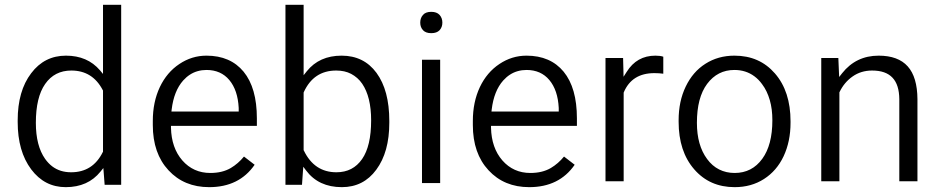

<svg xmlns="http://www.w3.org/2000/svg" viewBox="-20 -770 3918 800"><path d="M53.7 -261.7V-268.6Q53.7 -391.1 109.9 -464.8Q165 -538.1 254.9 -538.1Q344.2 -538.1 396.5 -477.1L409.2 -461.9V-481.9V-750H484.9V0H416L412.1 -51.3L410.6 -69.8L398.9 -55.2Q346.7 9.8 253.9 9.8Q165.5 9.8 109.9 -64.5Q53.7 -139.6 53.7 -261.7ZM168 -419.9Q129.4 -364.7 129.4 -258.3Q129.4 -162.6 168 -107.9Q181.2 -89.4 197.5 -76.9Q213.9 -64.5 233.6 -58.3Q253.4 -52.2 276.4 -52.2Q366.7 -52.2 408.2 -136.2L409.2 -137.7V-139.6V-391.1V-393.1L408.2 -394.5Q365.7 -476.1 277.3 -476.1Q207 -476.1 168 -419.9Z M1041 -83.5Q976.6 9.8 851.6 9.8Q747.1 9.8 682.1 -60.5Q616.7 -130.9 616.7 -249V-266.1Q616.7 -305.7 624 -340.8Q631.3 -376 646 -407.2Q675.3 -468.8 727.5 -503.4Q779.3 -538.1 840.3 -538.1Q939.9 -538.1 995.1 -471.2Q1050.3 -403.8 1050.3 -276.9V-245.6H699.7H692.4V-237.8Q694.3 -153.8 739.7 -101.6Q785.6 -49.3 856.4 -49.3Q906.2 -49.3 941.4 -69.8Q972.7 -88.4 996.6 -117.7ZM935.5 -436.5Q900.4 -478.5 840.3 -478.5Q821.3 -478.5 804 -473.6Q786.6 -468.8 771.5 -459Q756.3 -449.2 743.2 -434.6Q704.6 -391.1 695.3 -314L694.3 -305.2H702.6H967.3H974.6V-313V-319.8V-320.3Q972.7 -357.4 962.9 -386.5Q953.1 -415.5 935.5 -436.5Z M1602.1 -266.1V-258.3Q1602.1 -136.2 1547.9 -63Q1494.6 9.8 1404.3 9.8Q1307.6 9.8 1255.4 -59.6L1243.7 -75.2L1242.2 -55.7L1238.3 0H1169.4V-750H1245.1V-477.5V-456.5L1258.3 -473.1Q1310.5 -538.1 1403.3 -538.1Q1496.1 -538.1 1548.8 -466.3Q1602.1 -393.6 1602.1 -266.1ZM1488.8 -107.4Q1526.4 -161.6 1526.4 -268.6Q1526.4 -317.4 1517.1 -355.5Q1507.8 -393.6 1489.3 -420.9Q1480 -434.6 1468.3 -444.8Q1456.5 -455.1 1443.1 -462.2Q1429.7 -469.2 1414.1 -472.7Q1398.4 -476.1 1380.9 -476.1Q1286.6 -476.1 1245.6 -385.7L1245.1 -384.3V-382.3V-146V-144L1246.1 -142.6Q1289.6 -52.2 1381.8 -52.2Q1450.7 -52.2 1488.8 -107.4Z M1814 -521V-7.3H1738.3V-521ZM1731 -675.8Q1731 -680.7 1731.7 -685.1Q1732.4 -689.5 1733.9 -693.6Q1735.4 -697.8 1737.5 -701.2Q1739.7 -704.6 1742.7 -708Q1748 -714.4 1756.6 -717.5Q1765.1 -720.7 1776.9 -720.7Q1799.8 -720.7 1811.5 -708Q1823.2 -694.8 1823.2 -675.8Q1823.2 -656.7 1811.5 -644Q1799.8 -631.8 1776.9 -631.8Q1765.1 -631.8 1756.6 -635Q1748 -638.2 1742.7 -644Q1736.8 -650.4 1733.9 -658.2Q1731 -666 1731 -675.8Z M2374.5 -83.5Q2310.1 9.8 2185.1 9.8Q2080.6 9.8 2015.6 -60.5Q1950.2 -130.9 1950.2 -249V-266.1Q1950.2 -305.7 1957.5 -340.8Q1964.8 -376 1979.5 -407.2Q2008.8 -468.8 2061 -503.4Q2112.8 -538.1 2173.8 -538.1Q2273.4 -538.1 2328.6 -471.2Q2383.8 -403.8 2383.8 -276.9V-245.6H2033.2H2025.9V-237.8Q2027.8 -153.8 2073.2 -101.6Q2119.1 -49.3 2189.9 -49.3Q2239.7 -49.3 2274.9 -69.8Q2306.2 -88.4 2330.1 -117.7ZM2269 -436.5Q2233.9 -478.5 2173.8 -478.5Q2154.8 -478.5 2137.5 -473.6Q2120.1 -468.8 2105 -459Q2089.8 -449.2 2076.7 -434.6Q2038.1 -391.1 2028.8 -314L2027.8 -305.2H2036.1H2300.8H2308.1V-313V-319.8V-320.3Q2306.2 -357.4 2296.4 -386.5Q2286.6 -415.5 2269 -436.5Z M2743.7 -533.7V-462.9Q2726.1 -465.3 2706.5 -465.3Q2612.8 -465.3 2579.1 -385.3L2578.6 -383.8V-382.3V-14.6H2502.9V-528.3H2576.2L2577.6 -474.6L2578.1 -450.2L2591.3 -470.7Q2633.3 -538.1 2710.9 -538.1Q2731.4 -538.1 2743.7 -533.7Z M2807.6 -262.7V-269Q2807.6 -308.1 2814.9 -343.3Q2822.3 -378.4 2837.2 -409.4Q2852.1 -440.4 2872.6 -464.1Q2893.1 -487.8 2919.4 -504.4Q2972.2 -538.1 3040 -538.1Q3092.8 -538.1 3134.8 -519.5Q3176.8 -501 3209 -463.9Q3273.9 -389.2 3273.9 -264.6V-258.3Q3273.9 -180.7 3245.1 -119.1Q3216.3 -58.1 3163.3 -24.2Q3110.4 9.8 3041 9.8Q2937 9.8 2872.6 -64.5Q2807.6 -139.2 2807.6 -262.7ZM2926.3 -420.4Q2883.8 -363.3 2883.8 -258.3Q2883.8 -164.6 2926.3 -107.4Q2947.3 -78.6 2976.3 -64Q3005.4 -49.3 3041 -49.3Q3113.3 -49.3 3156.2 -108.4Q3198.2 -166 3198.2 -269Q3198.2 -292 3195.6 -313Q3192.9 -334 3187.5 -352.8Q3182.1 -371.6 3174.1 -388.4Q3166 -405.3 3155.3 -419.4Q3141.1 -439 3123.3 -452.1Q3105.5 -465.3 3084.7 -471.9Q3064 -478.5 3040 -478.5Q2969.7 -478.5 2926.3 -420.4Z M3401.9 -528.3H3473.1L3475.6 -468.8L3476.6 -449.2L3488.8 -464.8Q3546.9 -538.1 3641.1 -538.1Q3722.2 -538.1 3762.2 -493.4Q3802.2 -448.7 3802.7 -356.4V-14.6H3727.1V-356.9Q3726.6 -417 3698.7 -446.3Q3670.9 -476.1 3613.8 -476.1Q3567.4 -476.1 3532.2 -451.2Q3497.6 -426.8 3478.5 -387.2L3477.5 -385.3V-383.8V-14.6H3401.9Z"/></svg>

Font: Shabnam Light FD
Style: Light-FD
Weight: 300
Foundry: DejaVu fonts team - Redesigned by Saber Rastikerdar - Based on Vazir font
Version: Version 5.0.0